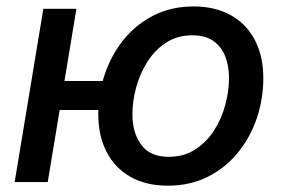

<svg xmlns="http://www.w3.org/2000/svg" viewBox="-20 -570 886 601"><path d="M25.9 0 115.7 -542.5H219.2L129.4 0ZM140.1 -225.6 155.3 -316.4H344.7L329.1 -225.6ZM505.4 11.2Q437 11.2 388.4 -16.4Q339.8 -43.9 313.7 -94.5Q287.6 -145 287.6 -212.4Q287.6 -277.3 308.1 -337.9Q328.6 -398.4 367.4 -446.3Q406.2 -494.1 461.4 -522Q516.6 -549.8 585.9 -549.8Q653.8 -549.8 702.9 -522.2Q752 -494.6 778.1 -444.1Q804.2 -393.6 804.2 -325.7Q804.2 -259.8 783.7 -199.5Q763.2 -139.2 724.1 -91.6Q685.1 -43.9 629.9 -16.4Q574.7 11.2 505.4 11.2ZM508.3 -79.1Q555.2 -79.1 590.6 -101.8Q626 -124.5 649.7 -161.1Q673.3 -197.8 685.1 -241.2Q696.8 -284.7 696.8 -325.7Q696.8 -364.7 684.6 -394.8Q672.4 -424.8 647.2 -442.1Q622.1 -459.5 582 -459.5Q535.6 -459.5 500.5 -436.8Q465.3 -414.1 441.9 -377.4Q418.5 -340.8 406.5 -297.4Q394.5 -253.9 394.5 -211.9Q394.5 -154.3 422.1 -116.7Q449.7 -79.1 508.3 -79.1Z"/></svg>

Font: Inter 16pt Medium
Style: Italic
Weight: 500
Italic angle: -9.3988°
Version: Version 4.001;git-66647c0bb